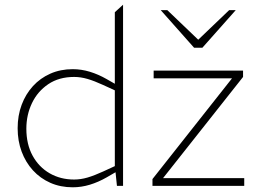

<svg xmlns="http://www.w3.org/2000/svg" viewBox="-20 -790 1088 816"><path d="M289 6Q237 6 194 -13Q151 -32 120 -66Q89 -100 72 -145.5Q55 -191 55 -245Q55 -299 72 -344.5Q89 -390 120 -424Q151 -458 194 -477Q237 -496 289 -496Q326 -496 362 -485Q398 -474 433 -454L468 -434V-738L503 -770V0H477L471 -58L433 -36Q398 -16 362 -5Q326 6 289 6ZM92 -243Q92 -177 118.5 -128.5Q145 -80 191 -53.5Q237 -27 295 -27Q323 -27 352 -35.5Q381 -44 418 -61L468 -84V-406L418 -429Q381 -446 352 -454.5Q323 -463 295 -463Q231 -463 185.5 -432.5Q140 -402 116 -352Q92 -302 92 -243ZM628 0V-29L966 -457H633V-490H1013V-463L673 -33H1018V0ZM805 -587 815 -614 954 -747H982L840 -587ZM805 -587 663 -747H691L830 -614L840 -587Z"/></svg>

Font: REM Thin
Style: Regular
Weight: 250
Designer: Octavio Pardo
Foundry: Ashler Design
Version: Version 1.005;gftools[0.9.28]